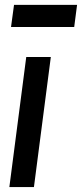

<svg xmlns="http://www.w3.org/2000/svg" viewBox="-20 -762 334 782"><path d="M24.9 -651.9 37.1 -742.2H293.9L282.2 -651.9ZM18.1 0 86.9 -529.8H187L118.2 0Z"/></svg>

Font: Cooper Hewitt
Style: Medium Italic
Weight: 708
Designer: Village Type and Design LLC
Foundry: Cooper Hewitt Smithsonian Design Museum
Version: 1.000